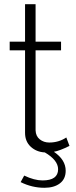

<svg xmlns="http://www.w3.org/2000/svg" viewBox="-20 -718 360 912"><path d="M236 3Q292 41 292 93Q292 132 264.5 153Q237 174 191 174Q132 174 78 147L95 116Q143 139 182 139Q256 139 256 86Q256 43 193 6Q153 4 126 -21Q99 -46 99 -87V-479H26V-520H99V-698H149V-520H270V-479H149V-99Q150 -71 169 -56Q188 -41 214 -41Q259 -41 295 -65L310 -25Q264 -2 236 3Z"/></svg>

Font: Raleway-v4020 Light
Style: Regular
Weight: 300
Designer: Matt McInerney, Pablo Impallari, Rodrigo Fuenzalida
Foundry: Matt McInerney, Pablo Impallari, Rodrigo Fuenzalida
Version: Version 4.020;PS 004.020;hotconv 1.0.88;makeotf.lib2.5.64775